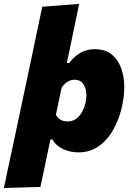

<svg xmlns="http://www.w3.org/2000/svg" viewBox="-67 -768 680 986"><path d="M-47 197.5Q-36 144.5 -24.8 92.2Q-13.5 40 0 -23L99.5 -493Q112 -553.5 124.5 -612.5Q137 -671.5 150 -733.5L339.5 -748Q327.5 -689.5 314.2 -626.5Q301 -563.5 286.5 -493L276 -444.5H288.5Q341.5 -515.5 419 -515.5Q483.5 -515.5 520.2 -475.8Q557 -436 567.2 -370.8Q577.5 -305.5 561.5 -230Q546.5 -159 515.8 -103.8Q485 -48.5 439.8 -17Q394.5 14.5 336 14.5Q294.5 14.5 257.5 -2.2Q220.5 -19 202.5 -51.5H192L183.5 -12Q172 43 162 91.2Q152 139.5 140.5 192ZM279.5 -144.5Q317 -144.5 340.5 -173Q364 -201.5 373 -243.5Q379 -272 375 -298.5Q371 -325 356.5 -341.8Q342 -358.5 316 -358.5Q296.5 -358.5 279.5 -347.8Q262.5 -337 249.5 -318L220 -178.5Q238.5 -144.5 279.5 -144.5Z"/></svg>

Font: Commissioner ExtraBold
Style: Italic
Weight: 800
Italic angle: -12°
Designer: Kostas Bartsokas
Foundry: Kostas Bartsokas
Version: Version 1.000; ttfautohint (v1.8.3)